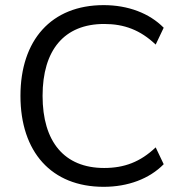

<svg xmlns="http://www.w3.org/2000/svg" viewBox="-20 -720 700 749"><path d="M384.3 8.8C479.4 8.8 562.7 -22.5 618.6 -79.4L587.3 -145.1C527.5 -88.2 464.7 -64.7 386.3 -64.7C230.4 -64.7 146.1 -167.6 146.1 -346.1C146.1 -524.5 230.4 -626.5 386.3 -626.5C464.7 -626.5 527.5 -602.9 587.3 -546.1L618.6 -611.8C562.7 -668.6 479.4 -700 384.3 -700C180.4 -700 59.8 -563.7 59.8 -346.1C59.8 -127.5 180.4 8.8 384.3 8.8Z"/></svg>

Font: LL Pando Sans
Style: Regular
Weight: 400
Designer: Joshua Smith
Foundry: Joshua Smith
Version: Version 1.000;Glyphs 3.2.1 (3258)